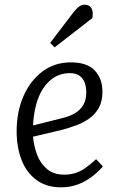

<svg xmlns="http://www.w3.org/2000/svg" viewBox="-20 -785 505 819"><path d="M282 -519Q352 -519 384.5 -484Q417 -449 417 -394Q417 -353 401.5 -325Q386 -297 360 -279Q334 -261 304 -250Q274 -239 244 -231L121 -202Q124 -163 138 -125.5Q152 -88 180.5 -64Q209 -40 254 -40Q277 -40 298.5 -46Q320 -52 342 -67Q364 -82 390 -106L419 -75Q407 -61 389.5 -45.5Q372 -30 350 -16.5Q328 -3 300.5 5.5Q273 14 240 14Q177 14 134.5 -18Q92 -50 71.5 -104Q51 -158 51 -225Q51 -308 80 -374.5Q109 -441 161 -480Q213 -519 282 -519ZM348 -391Q348 -412 342 -430.5Q336 -449 320.5 -461Q305 -473 278 -473Q232 -473 197.5 -445Q163 -417 143.5 -367Q124 -317 121 -250L241 -280Q276 -288 299.5 -302Q323 -316 335.5 -337.5Q348 -359 348 -391ZM293 -732Q307 -750 318 -757.5Q329 -765 342 -765Q361 -765 370 -750Q379 -735 374 -708L213 -583L194 -602Z"/></svg>

Font: Literata Light
Style: Italic
Weight: 300
Italic angle: -2°
Designer: Latin by Veronika Burian and Jose Scaglione. Greek by Irene Vlachou. Cyrillic by Vera Evstafieva
Foundry: TypeTogether
Version: Version 3.103;gftools[0.9.29]